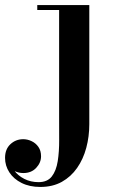

<svg xmlns="http://www.w3.org/2000/svg" viewBox="-117 -480 460 760"><path d="M42.5 260Q0 260 -31.5 244.2Q-63 228.5 -80 202.2Q-97 176 -97 145Q-97 110.5 -75.8 90.8Q-54.5 71 -25 71Q-8 71 8.2 78.8Q24.5 86.5 35 101.5Q45.5 116.5 45.5 138.5Q45.5 164 26.2 184.5Q7 205 -24.5 205Q-43.5 205 -59.8 196.8Q-76 188.5 -86 175Q-96 161.5 -96 145H-77Q-77 172 -61.8 193.5Q-46.5 215 -21 228Q4.5 241 35.5 241Q70.5 241 88 218.5Q105.5 196 111.5 158Q117.5 120 117.2 73.5Q117 27 117 -20.5V-440.5H30.5V-460H236.5V11.5Q236.5 60.5 224.5 105.2Q212.5 150 188.2 184.8Q164 219.5 127.8 239.8Q91.5 260 42.5 260Z"/></svg>

Font: Bodoni Moda 11pt SemiBold
Style: Regular
Weight: 600
Designer: Owen Earl
Foundry: indestructible type
Version: Version 2.004